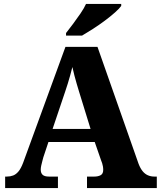

<svg xmlns="http://www.w3.org/2000/svg" viewBox="-20 -951 813 971"><path d="M6 0V-58H15Q32 -58 46.5 -63.5Q61 -69 73.5 -84Q86 -99 97 -128L311 -714H473L681 -122Q690 -99 701.5 -85Q713 -71 728 -64.5Q743 -58 761 -58H773V0H420V-58H457Q476 -58 489 -65Q502 -72 502 -92Q502 -101 500.5 -109.5Q499 -118 496.5 -126Q494 -134 492 -138L459 -233H225L199 -155Q197 -147 194 -136Q191 -125 188.5 -113.5Q186 -102 186 -93Q186 -76 195.5 -67Q205 -58 228 -58H273V0ZM246 -299H438L380 -487Q374 -507 368 -527Q362 -547 356.5 -568.5Q351 -590 346 -612Q341 -591 335 -570Q329 -549 323 -529Q317 -509 310 -489ZM314 -784Q329 -803 348.5 -829Q368 -855 386.5 -882Q405 -909 415 -931H593V-921Q584 -908 561.5 -888Q539 -868 509.5 -846Q480 -824 449.5 -804.5Q419 -785 395 -771H314Z"/></svg>

Font: Noto Rashi Hebrew ExtraBold
Style: Regular
Weight: 800
Version: Version 1.006